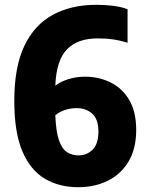

<svg xmlns="http://www.w3.org/2000/svg" viewBox="-20 -770 606 800"><path d="M305.5 10Q227 10 167 -25.2Q107 -60.5 73.2 -139.5Q39.5 -218.5 39.5 -350Q39.5 -490 81.2 -578.2Q123 -666.5 200 -708.2Q277 -750 381.5 -750Q417 -750 451.5 -745.8Q486 -741.5 511.5 -731.5V-592Q481.5 -601.5 452.2 -605.8Q423 -610 386.5 -610Q303 -610 258.8 -564.2Q214.5 -518.5 210.5 -413Q235 -431.5 267.2 -441Q299.5 -450.5 334 -450.5Q390.5 -450.5 439.2 -427.2Q488 -404 517.8 -354.8Q547.5 -305.5 547.5 -228Q547.5 -152 516.8 -99Q486 -46 431.2 -18Q376.5 10 305.5 10ZM299 -319.5Q276 -319.5 253 -312.5Q230 -305.5 210.5 -290Q213 -222.5 225.5 -186.2Q238 -150 259 -136.2Q280 -122.5 307.5 -122.5Q341 -122.5 365.5 -146Q390 -169.5 390 -222Q390 -273.5 364.2 -296.5Q338.5 -319.5 299 -319.5Z"/></svg>

Font: Encode Sans Cnd XBd
Style: Regular
Weight: 800
Width: 3
Designer: Multiple Designers
Foundry: Impallari Type
Version: Version 3.002; ttfautohint (v1.8.3) -l 8 -r 50 -G 200 -x 14 